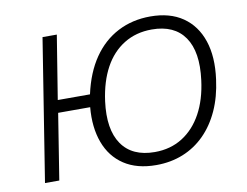

<svg xmlns="http://www.w3.org/2000/svg" viewBox="-78 -822 1209 939"><g transform="rotate(-10 526.5 -352.5)"><path d="M626 8Q530 8 466.5 -34Q403 -76 375 -152Q347 -228 356 -327H197L145 0H74L186 -705H257L206 -389H366Q389 -494 438.5 -566Q488 -638 560.5 -675.5Q633 -713 722 -713Q819 -713 883 -669Q947 -625 974 -544.5Q1001 -464 986 -354Q975 -269 944.5 -202Q914 -135 867 -88Q820 -41 759 -16.5Q698 8 626 8ZM630 -56Q708 -56 767.5 -93.5Q827 -131 864.5 -199.5Q902 -268 914 -363Q932 -501 881 -575Q830 -649 718 -649Q640 -649 580 -612Q520 -575 483 -507Q446 -439 433 -343Q415 -205 466.5 -130.5Q518 -56 630 -56Z"/></g></svg>

Font: Nunito Sans 7pt Light
Style: Italic
Weight: 300
Italic angle: -9°
Designer: Vernon Adams
Foundry: Vernon Adams
Version: Version 3.101;gftools[0.9.27]